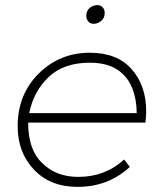

<svg xmlns="http://www.w3.org/2000/svg" viewBox="-20 -728 635 750"><path d="M346 -635Q332 -635 324.5 -644.5Q317 -654 317 -666Q317 -686 330.5 -697Q344 -708 360 -708Q374 -708 381.5 -699Q389 -690 389 -678Q389 -657 375 -646Q361 -635 346 -635ZM283 2Q176 2 112.5 -65.5Q49 -133 49 -235Q49 -359 131 -440.5Q213 -522 331 -522Q438 -522 494.5 -457.5Q551 -393 551 -294Q551 -272 548 -249H90Q90 -143 144 -92Q198 -37 286 -37Q391 -37 465 -105L487 -76Q403 2 283 2ZM514 -286Q514 -339 496.5 -383.8Q479 -428.5 438.5 -455.8Q398 -483 330 -483Q230 -483 171 -428Q112 -373 94 -286Z"/></svg>

Font: Argentum Sans ExtraLight
Style: Italic
Weight: 200
Italic angle: -11°
Designer: Julieta Ulanovsky (font), Cristiano Sobral (main changes and remaster)
Foundry: Julieta Ulanovsky (font), Cristiano Sobral (main changes and remaster)
Version: Version 2.007;June 15, 2022;FontCreator 14.0.0.2814 64-bit; 